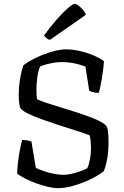

<svg xmlns="http://www.w3.org/2000/svg" viewBox="-20 -976 645 996"><path d="M280 0Q258 0 228.5 -7Q199 -14 168 -25Q137 -36 111 -49.5Q85 -63 69 -75Q70 -106 74 -139.5Q78 -173 84 -202.5Q90 -232 95 -250Q110 -250 124 -247Q138 -244 143 -242L166 -105Q184 -96 209.5 -87.5Q235 -79 262 -74Q289 -69 308 -69Q326 -69 349.5 -74Q373 -79 396 -87.5Q419 -96 433 -103Q441 -121 446.5 -149Q452 -177 452 -206Q452 -222 450.5 -241Q449 -260 445 -274Q417 -285 374 -298.5Q331 -312 283.5 -327.5Q236 -343 193 -358.5Q150 -374 120 -389.5Q90 -405 84 -419Q81 -430 79 -446.5Q77 -463 77 -480Q77 -524 84.5 -568.5Q92 -613 102 -638Q120 -652 147 -666.5Q174 -681 205 -693Q236 -705 266.5 -712.5Q297 -720 321 -720Q356 -720 393.5 -711.5Q431 -703 464 -689Q497 -675 519 -659Q518 -638 515 -614Q512 -590 508 -566.5Q504 -543 500 -524.5Q496 -506 492 -494Q476 -494 462.5 -498Q449 -502 443 -505L423 -631Q406 -637 386.5 -642.5Q367 -648 345.5 -651Q324 -654 300 -654Q283 -654 263 -651Q243 -648 223.5 -643Q204 -638 188 -631Q178 -609 173.5 -575Q169 -541 169 -511Q169 -496 170 -482Q171 -468 172 -461Q196 -450 238.5 -436.5Q281 -423 330.5 -408Q380 -393 425.5 -377Q471 -361 501.5 -345Q532 -329 536 -314Q540 -300 541.5 -281Q543 -262 543 -239Q543 -192 537 -157Q531 -122 519 -89Q507 -78 481.5 -63Q456 -48 421.5 -33.5Q387 -19 350.5 -9.5Q314 0 280 0ZM239 -769Q228 -772 220 -779Q212 -786 208 -791Q243 -840 276 -877Q309 -914 333.5 -935Q358 -956 367 -956Q375 -956 386.5 -947.5Q398 -939 409.5 -926Q421 -913 425 -899Z"/></svg>

Font: Texturina 12pt Light
Style: Regular
Weight: 300
Designer: Guillermo Torres Carreño
Foundry: Omnibus-Type
Version: Version 1.002